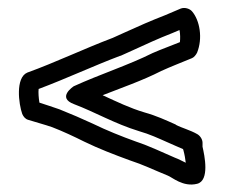

<svg xmlns="http://www.w3.org/2000/svg" viewBox="-20 -575 578 492"><path d="M37 -283C40 -276 45 -270 52 -268C74 -261 94 -256 114 -249C140 -239 170 -225 196 -212C233 -194 272 -179 313 -164C347 -153 373 -140 410 -125C421 -121 449 -95 485 -104C518 -112 504 -177 499 -199V-209C499 -217 494 -226 486 -231C467 -242 446 -247 431 -255L430 -256C405 -267 382 -278 350 -287C313 -298 280 -314 243 -331C291 -350 344 -368 393 -393C417 -404 443 -414 472 -426C477 -428 482 -434 485 -440C500 -477 492 -523 472 -546C466 -553 453 -557 443 -553L403 -536C367 -522 335 -508 300 -492L269 -478C195 -450 122 -415 50 -389C19 -376 28 -308 37 -283ZM79 -347C151 -374 219 -406 288 -432H289L320 -446C355 -462 385 -476 421 -490L440 -498C442 -488 442 -476 441 -467C417 -457 396 -450 371 -439C309 -408 237 -385 169 -354C169 -354 124 -325 170 -308C223 -288 274 -258 336 -239C364 -231 385 -221 410 -210C425 -203 438 -198 449 -193C449 -192 450 -191 450 -190C453 -179 455 -167 456 -158C447 -162 439 -167 428 -171C395 -185 365 -200 329 -212C290 -226 253 -241 218 -258C190 -271 162 -283 132 -295C114 -301 97 -307 81 -312C79 -324 78 -338 79 -347Z"/></svg>

Font: Hussar Pisanka
Style: Out
Weight: 400
Designer: Robert Jablonski
Foundry: Cannot Into Space Fonts
Version: Version 1.070